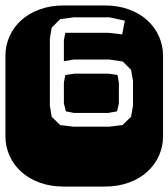

<svg xmlns="http://www.w3.org/2000/svg" viewBox="-22 -689 622 709"><path d="M364.3 -668.9Q413.6 -668.9 453.6 -654.3Q493.7 -639.6 521.7 -614.3Q549.8 -588.9 564.9 -554.9Q580.1 -521 580.1 -482.9V-186Q580.1 -147.9 564.9 -114Q549.8 -80.1 521.7 -54.7Q493.7 -29.3 453.6 -14.6Q413.6 0 364.3 0H213.9Q164.6 0 124.5 -14.6Q84.5 -29.3 56.4 -54.7Q28.3 -80.1 13.2 -114Q-2 -147.9 -2 -186V-482.9Q-2 -521 13.2 -554.9Q28.3 -588.9 56.4 -614.3Q84.5 -639.6 124.5 -654.3Q164.6 -668.9 213.9 -668.9ZM469.2 -390.1 461.9 -431.2 431.2 -461.9 380.9 -469.2H250L213.9 -462.9V-541L219.2 -567.9H252H377.9L429.2 -562L439 -612.8L381.8 -625H250L200.2 -618.2L168.9 -586.9L162.1 -545.9V-298.8L168.9 -257.8L200.2 -227.1L250 -221.2H380.9L430.2 -227.1L461.9 -257.8L469.2 -298.8ZM410.2 -277.8 377.9 -272H251L221.2 -277.8Q220.2 -283.7 217.5 -293.2Q214.8 -302.7 213.9 -307.1V-384.8L219.2 -412.1L252.9 -417H377.9L412.1 -412.1L417 -382.8V-307.1Z"/></svg>

Font: Monofett
Style: Regular
Weight: 400
Designer: vernon adams
Foundry: vernon adams
Version: Version 1.000